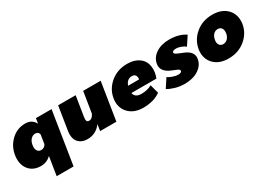

<svg xmlns="http://www.w3.org/2000/svg" viewBox="-0 -1266 3080 2215"><g transform="rotate(-30 1539.5 -158.5)"><path d="M10.8 -200.8Q10.8 -222.5 15 -250Q32.5 -360 110.8 -434.2Q189.2 -508.3 297.5 -508.3Q387.5 -508.3 426.7 -431.7L437.5 -500H645.8L535 200H310L349.2 -46.7Q291.7 8.3 215 8.3Q119.2 8.3 65 -50Q10.8 -108.3 10.8 -200.8ZM245.8 -224.2Q245.8 -188.3 263.3 -169.2Q280.8 -150 307.5 -150Q350 -150 371.7 -190L390.8 -310Q382.5 -350 339.2 -350Q307.5 -350 281.7 -323.8Q255.8 -297.5 248.3 -250Q245.8 -236.7 245.8 -224.2Z M1300 -500 1220.8 0H1004.2L1017.5 -85Q946.7 8.3 835.8 8.3Q763.3 8.3 721.7 -31.3Q680 -70.8 680 -142.5Q680 -164.2 683.3 -183.3L733.3 -500H966.7L924.2 -233.3Q921.7 -217.5 921.7 -205Q921.7 -184.2 930 -175.4Q938.3 -166.7 955.8 -166.7Q996.7 -166.7 1022.5 -222.5L1066.7 -500Z M1323.3 -206.7Q1323.3 -225 1327.5 -250Q1345.8 -363.3 1437.9 -440Q1530 -516.7 1660.8 -516.7Q1762.5 -516.7 1827.1 -464.2Q1891.7 -411.7 1891.7 -314.2Q1891.7 -289.2 1888.3 -266.7Q1885.8 -250 1880.8 -233.3Q1875.8 -216.7 1872.5 -208.3L1869.2 -200H1535.8Q1549.2 -133.3 1633.3 -133.3Q1715 -133.3 1772.5 -166.7L1804.2 -50Q1800.8 -47.5 1795 -42.9Q1789.2 -38.3 1767.5 -26.7Q1745.8 -15 1721.7 -6.2Q1697.5 2.5 1657.9 9.6Q1618.3 16.7 1576.7 16.7Q1459.2 16.7 1391.2 -46.2Q1323.3 -109.2 1323.3 -206.7ZM1545 -291.7H1691.7Q1693.3 -303.3 1693.3 -308.3Q1693.3 -335 1679.2 -350.8Q1665 -366.7 1637.5 -366.7Q1571.7 -366.7 1545 -291.7Z M1902.5 -41.7 1979.2 -158.3Q1998.3 -140.8 2040.4 -126.7Q2082.5 -112.5 2109.2 -112.5Q2159.2 -112.5 2159.2 -140.8Q2159.2 -156.7 2122.5 -170.8Q2077.5 -188.3 2052.5 -200Q1956.7 -245 1956.7 -320Q1956.7 -326.7 1958.3 -341.7Q1970.8 -420.8 2042.5 -468.8Q2114.2 -516.7 2219.2 -516.7Q2350.8 -516.7 2435 -458.3L2358.3 -341.7Q2340.8 -359.2 2303.8 -373.3Q2266.7 -387.5 2240.8 -387.5Q2186.7 -387.5 2186.7 -360Q2186.7 -345 2223.3 -329.2Q2264.2 -311.7 2293.3 -300Q2397.5 -258.3 2397.5 -180.8Q2397.5 -174.2 2395.8 -159.2Q2386.7 -100.8 2344.6 -60Q2302.5 -19.2 2246.2 -1.2Q2190 16.7 2126.7 16.7Q2059.2 16.7 2000 -0.4Q1940.8 -17.5 1902.5 -41.7Z M2456.7 -206.7Q2456.7 -225 2460.8 -250Q2479.2 -363.3 2571.2 -440Q2663.3 -516.7 2794.2 -516.7Q2911.7 -516.7 2979.6 -453.8Q3047.5 -390.8 3047.5 -293.3Q3047.5 -270 3044.2 -250Q3025.8 -136.7 2933.3 -60Q2840.8 16.7 2710 16.7Q2592.5 16.7 2524.6 -46.2Q2456.7 -109.2 2456.7 -206.7ZM2675 -228.3Q2675 -196.7 2691.2 -177.5Q2707.5 -158.3 2737.5 -158.3Q2772.5 -158.3 2796.7 -184.2Q2820.8 -210 2827.5 -250Q2829.2 -265 2829.2 -271.7Q2829.2 -303.3 2812.9 -322.5Q2796.7 -341.7 2766.7 -341.7Q2731.7 -341.7 2707.9 -316.2Q2684.2 -290.8 2677.5 -250Q2677.5 -249.2 2676.2 -240.8Q2675 -232.5 2675 -228.3Z"/></g></svg>

Font: BoonTook
Style: Italic
Weight: 400
Italic angle: -9°
Designer: Sungsit Sawaiwan
Foundry: FontUni
Version: Version 3.0